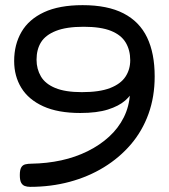

<svg xmlns="http://www.w3.org/2000/svg" viewBox="-20 -715 656 746"><path d="M97 11Q85 11 76 7.5Q67 4 62 -5.5Q57 -15 57 -35Q57 -55 62.5 -64.5Q68 -74 78.5 -76.5Q89 -79 102 -79Q163 -80 218 -92Q273 -104 320.5 -127.5Q368 -151 404 -184Q440 -217 461 -259Q482 -301 485 -351L500 -369Q491 -346 466.5 -324.5Q442 -303 399.5 -289.5Q357 -276 292 -276Q205 -276 148 -302Q91 -328 63 -373.5Q35 -419 35 -478Q35 -542 63.5 -591Q92 -640 151 -667.5Q210 -695 301 -695Q398 -695 460 -663Q522 -631 551.5 -569.5Q581 -508 581 -418Q581 -339 557 -272.5Q533 -206 488.5 -154Q444 -102 383.5 -65Q323 -28 250.5 -8.5Q178 11 97 11ZM298 -357Q367 -357 408 -373Q449 -389 467.5 -417Q486 -445 486 -481Q486 -520 468.5 -549.5Q451 -579 411.5 -595Q372 -611 305 -611Q238 -611 197.5 -595Q157 -579 139.5 -551Q122 -523 122 -483Q122 -447 139 -418Q156 -389 195 -373Q234 -357 298 -357Z"/></svg>

Font: Fredoka SemiExpanded
Style: Regular
Weight: 400
Width: 6
Designer: Ben Nathan
Foundry: Milena B. Brandão, Ben Nathan
Version: Version 2.001